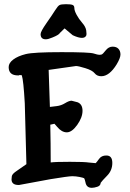

<svg xmlns="http://www.w3.org/2000/svg" viewBox="-20 -901 621 919"><path d="M289.1 -765.1 266.6 -743.2Q262.7 -734.4 231.4 -721.7Q210.9 -712.9 199.2 -712.9Q174.3 -712.9 174.3 -737.8Q174.3 -750 202.1 -789.8Q230 -829.6 243.4 -851.1Q256.8 -872.6 264.9 -876.7Q272.9 -880.9 295.9 -880.9Q318.8 -880.9 327.4 -877.4Q335.9 -874 335.9 -862.1Q335.9 -850.1 346.7 -830.1Q357.4 -810.1 373.5 -791.7Q389.6 -773.4 392.6 -755.9Q394 -746.1 394 -739.7Q394 -733.4 392.6 -730.5Q387.2 -719.7 372.1 -719.7Q355.5 -719.7 328.1 -732.4ZM222.7 -123.5Q245.6 -126.5 314.5 -126.5Q383.3 -126.5 406.2 -123L438 -120.1Q442.9 -124.5 454.3 -140.6Q465.8 -156.7 488.3 -156.7H489.3Q517.6 -156.7 517.6 -121.1Q517.6 -85.4 492.7 -60.1Q467.8 -34.7 461.9 -25.9Q461.4 -12.2 446 -7.1Q430.7 -2 419.4 -2Q394 -2 389.2 -27.8Q385.7 -43.9 382.8 -47.9Q378.4 -50.3 360.6 -54Q342.8 -57.6 325.7 -57.6Q308.6 -57.6 222.2 -43.5L71.3 -15.6H69.3Q35.2 -15.6 35.2 -42.5Q35.2 -46.4 36.6 -57.6Q38.1 -68.8 61.5 -84L106.4 -115.2L98.6 -406.7Q92.3 -516.6 84.5 -540Q84 -540.5 83.5 -541L72.8 -542L71.3 -540H66.4Q21.5 -540 21.5 -579.6V-580.1Q21.5 -599.6 43.7 -616.2Q65.9 -632.8 103.3 -642.1Q140.6 -651.4 274.4 -651.4Q408.2 -651.4 428.2 -645Q448.2 -638.7 454.6 -638.7Q460.9 -638.7 466.3 -640.1Q471.7 -641.6 485.8 -659.7Q500 -677.7 518.8 -677.7Q537.6 -677.7 547.1 -667.2Q556.6 -656.7 556.6 -640.1Q556.6 -623.5 538.6 -593.3Q503.4 -536.1 464.8 -536.1Q444.3 -536.1 433.1 -550.3Q421.9 -564.5 388.4 -574.7Q355 -585 343.8 -585L212.9 -566.4Q216.3 -477.5 218.8 -389.2Q230 -390.6 251.2 -393.1Q272.5 -395.5 291.5 -407.2Q310.5 -418.9 322.3 -418.9H322.8L351.1 -411.6Q375 -402.3 375 -370.6Q375 -338.9 349.6 -303.2Q324.2 -267.6 299.8 -267.6Q275.4 -267.6 253.9 -293.5L240.7 -308.6L220.7 -304.2Q222.7 -213.4 222.7 -123.5Z"/></svg>

Font: Drukaatie burti
Style: Demi
Weight: 600
Version: Version 0.14